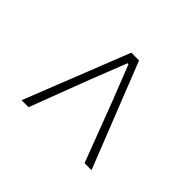

<svg xmlns="http://www.w3.org/2000/svg" viewBox="-99 -889 720 720"><g transform="rotate(45 260.5 -529.5)"><path d="M75 -321 240 -738H281L446 -321H409L320 -555L263 -700H258L201 -555L112 -321Z"/></g></svg>

Font: Noto Sans HK Thin Thin
Style: Regular
Weight: 250
Version: Version 2.004-H2;hotconv 1.0.118;makeotfexe 2.5.65603